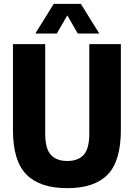

<svg xmlns="http://www.w3.org/2000/svg" viewBox="-20 -970 697 1000"><path d="M330.5 10Q188 10 117.8 -60.8Q47.5 -131.5 47.5 -292.5V-740H215.5V-273.5Q215.5 -195.5 245 -163.5Q274.5 -131.5 330.5 -131.5Q386.5 -131.5 415.8 -163.5Q445 -195.5 445 -273.5V-740H609.5V-292.5Q609.5 -131.5 540.8 -60.8Q472 10 330.5 10ZM164 -795.5 260 -950H401L497 -795.5H385L330.5 -890L276 -795.5Z"/></svg>

Font: Encode Sans Condensed ExtraBold
Style: Regular
Weight: 800
Width: 3
Designer: Multiple Designers
Foundry: Impallari Type
Version: Version 3.000; ttfautohint (v1.8.3) -l 8 -r 50 -G 200 -x 14 